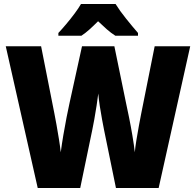

<svg xmlns="http://www.w3.org/2000/svg" viewBox="-20 -947 987 967"><path d="M938 -714 779 0H564L504 -293Q500 -313 494 -345.5Q488 -378 482.5 -413.5Q477 -449 475 -476Q472 -451 466.5 -415Q461 -379 455 -346Q449 -313 445 -294L384 0H170L9 -714H187L254 -375Q258 -355 264.5 -319Q271 -283 277 -245.5Q283 -208 286 -180Q291 -219 299 -266.5Q307 -314 315.5 -357Q324 -400 330 -427L393 -714H556L615 -427Q621 -400 630 -355.5Q639 -311 647 -263.5Q655 -216 659 -180Q661 -205 667 -241.5Q673 -278 679.5 -313.5Q686 -349 691 -374L759 -714ZM562 -927Q583 -893 615.5 -852.5Q648 -812 675 -781V-767H561Q539 -781 518.5 -799Q498 -817 474 -840Q450 -816 430.5 -798.5Q411 -781 390 -767H274V-781Q291 -799 313 -825Q335 -851 355.5 -878.5Q376 -906 388 -927Z"/></svg>

Font: Noto Sans Hebrew SemiCondensed Black
Style: Regular
Weight: 900
Width: 4
Designer: Ben Nathan
Foundry: Google LLC
Version: Version 3.001; ttfautohint (v1.8.4.7-5d5b)